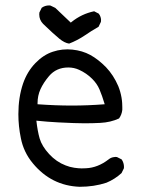

<svg xmlns="http://www.w3.org/2000/svg" viewBox="-20 -698 540 719"><path d="M438 -286.6Q438 -291 438 -296.9Q438 -302.7 437.5 -312Q437 -321.3 435.1 -332.5Q431.2 -355 422.9 -375.5Q405.3 -416.5 377 -446.3Q347.7 -476.1 318.1 -492.2Q288.6 -508.3 251 -512.2Q241.7 -513.2 232.4 -513.2Q223.1 -513.2 213.9 -512.2Q195.8 -510.3 178.2 -504.4Q143.1 -493.2 112.5 -461.7Q82 -430.2 66.4 -385.3Q48.8 -333.5 48.8 -270.5Q48.8 -225.6 58.1 -180.7Q68.4 -127.9 103 -86.4Q172.4 -2.4 278.3 1.5Q332 1.5 378.4 -13.7Q410.2 -26.9 435.1 -49.8L443.8 -67.4Q444.3 -69.8 444.3 -72.3Q444.3 -88.4 435.5 -101.1L418 -109.9Q415 -110.4 412.1 -110.4Q409.2 -110.4 404.8 -109.4Q395 -107.9 386.7 -101.1Q346.2 -69.8 301.8 -67.9Q295.9 -67.4 285.4 -67.4Q274.9 -67.4 258.1 -69.8Q241.2 -72.3 225.6 -78.6Q190.9 -91.8 163.8 -121.3Q136.7 -150.9 128.4 -179.7Q120.6 -207 116.2 -246.1Q158.7 -241.7 197.8 -239.7Q263.7 -236.3 296.1 -236.3Q328.6 -236.3 355.5 -237.8Q394 -239.7 425.8 -254.4Q436 -268.6 438 -286.6ZM120.6 -311.5Q120.6 -339.8 131.6 -364Q142.6 -388.2 163.6 -413.1Q190.9 -445.3 235.8 -445.3Q257.3 -445.3 276.4 -436.5Q304.2 -423.8 325.2 -402.8Q343.3 -384.8 352.5 -363.3Q362.3 -340.3 372.1 -307.6Q309.1 -302.7 248.8 -302.7Q188.5 -302.7 120.6 -307.6ZM127 -643.6Q127 -623.5 141.6 -608.4Q180.7 -570.8 202.1 -553.2Q221.7 -537.1 238.8 -534.7Q269 -546.4 295.4 -564Q322.3 -582.5 349.1 -597.7L357.9 -616.2Q358.4 -619.1 358.4 -623.5Q358.4 -627.9 356.4 -634.5Q354.5 -641.1 349.6 -647L332.5 -655.8Q285.6 -646 248 -615.7L245.1 -613.3L187 -668.5L168.9 -677.2Q166.5 -677.7 164.1 -677.7Q148.4 -677.7 136.2 -668.9L127.4 -650.9Q127 -647 127 -643.6Z"/></svg>

Font: Bakudai
Style: Light
Weight: 300
Version: Version 1.48